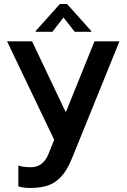

<svg xmlns="http://www.w3.org/2000/svg" viewBox="-20 -725 628 953"><path d="M128 208Q95 208 71 200V96Q89 105 135 105Q164 105 185.5 88.5Q207 72 220 41L249 -31L15 -520H139L305 -171H308L449 -520H573L338 59Q314 119 284 151.5Q254 184 217 196Q180 208 128 208ZM351 -567 296 -637H294L240 -567H157V-571L277 -705H313L433 -571V-567Z"/></svg>

Font: Non Bureau Medium
Style: Regular
Weight: 500
Designer: Jona Saucedo
Foundry: Non Foundry
Version: Version 1.000; ttfautohint (v1.8.4)